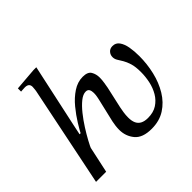

<svg xmlns="http://www.w3.org/2000/svg" viewBox="-171 -896 1098 1098"><g transform="rotate(-45 378.5 -347.0)"><path d="M471 11Q398 11 366.5 -27Q335 -65 335 -117Q335 -131 337 -148Q339 -165 342 -178L375 -319Q375 -319 378.5 -335.5Q382 -352 382 -368Q382 -385 376 -396Q370 -407 354 -407Q332 -407 306.5 -386.5Q281 -366 255 -333.5Q229 -301 206.5 -265.5Q184 -230 167 -198.5Q150 -167 143 -149L160 -249Q173 -275 196.5 -313Q220 -351 251.5 -389.5Q283 -428 321.5 -453.5Q360 -479 402 -479Q442 -479 455 -457Q468 -435 468 -407Q468 -388 464.5 -366.5Q461 -345 459 -334L430 -204Q427 -190 424 -170Q421 -150 421 -130Q421 -102 429.5 -84Q438 -66 455.5 -57Q473 -48 500 -48Q544 -48 574 -67.5Q604 -87 622.5 -118.5Q641 -150 649 -187.5Q657 -225 657 -262Q657 -306 648.5 -333Q640 -360 629.5 -377.5Q619 -395 610.5 -408.5Q602 -422 602 -438Q602 -456 614 -469.5Q626 -483 647 -483Q673 -483 688 -462Q703 -441 709 -407.5Q715 -374 715 -334Q715 -270 700.5 -208.5Q686 -147 656 -97.5Q626 -48 580 -18.5Q534 11 471 11ZM113 0H31L156 -610Q156 -610 157.5 -622Q159 -634 159 -641Q159 -670 125 -670Q118 -670 105.5 -669Q93 -668 93 -668V-694L230 -705H253L170 -321L157 -259H169Z"/></g></svg>

Font: STIX Two Text
Style: Italic
Weight: 400
Italic angle: -12°
Designer: Ross Mills, John Hudson & Paul Hanslow, Tiro Typeworks Ltd; with prior portions MicroPress Inc. and Coen Hoffman, Elsevi
Foundry: Tiro Typeworks Ltd
Version: Version 2.13 b171